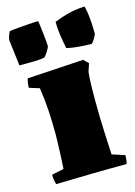

<svg xmlns="http://www.w3.org/2000/svg" viewBox="-120 -751 575 815"><g transform="rotate(-15 168.0 -343.5)"><path d="M23 5Q20 -7 18.5 -16.5Q17 -26 17 -38L70 -49Q72 -74 73 -103Q74 -132 75 -159Q76 -186 76 -202Q76 -249 73 -301Q70 -353 62 -406L17 -420Q17 -441 23 -460L270 -475L291 -455L279 -419Q276 -385 275.5 -355.5Q275 -326 275 -292Q275 -261 276 -220Q277 -179 279 -136.5Q281 -94 283 -56L339 -38Q339 -28 338 -19Q337 -10 334 0Q256 0 178.5 1.5Q101 3 23 5ZM214 -542Q208 -572 203.5 -602Q199 -632 199 -661Q234 -675 267.5 -683Q301 -691 335 -692Q341 -668 343.5 -642Q346 -616 346.5 -596Q347 -576 347 -570Q347 -567 342 -557.5Q337 -548 331 -539.5Q325 -531 322 -531Q312 -531 291.5 -532Q271 -533 249.5 -535.5Q228 -538 214 -542ZM3 -522 -11 -638Q-8 -655 1 -673Q11 -675 34 -677Q57 -679 83 -681Q109 -683 128 -683Q129 -683 131 -667.5Q133 -652 135.5 -631Q138 -610 139.5 -592Q141 -574 141 -569Q138 -561 130 -548Q122 -535 114 -527Q96 -523 68.5 -522.5Q41 -522 3 -522Z"/></g></svg>

Font: Labrada Black
Style: Regular
Weight: 900
Designer: Mercedes Jáuregui
Foundry: Omnibus-Type Team
Version: Version 1.000; ttfautohint (v1.8.4.7-5d5b)